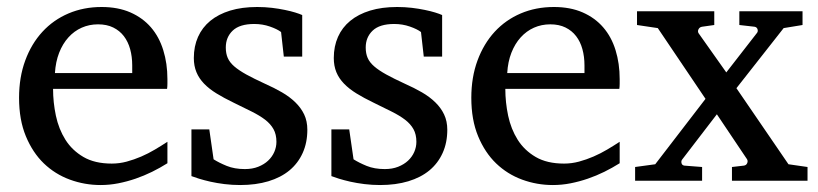

<svg xmlns="http://www.w3.org/2000/svg" viewBox="-20 -514 2326 546"><path d="M456.1 -49.8Q435.1 -36.6 412.4 -25.4Q389.6 -14.2 365.5 -5.9Q341.3 2.4 316.4 7.3Q291.5 12.2 266.1 12.2Q220.7 12.2 178.7 -3.2Q136.7 -18.6 104.7 -49.3Q72.8 -80.1 53.5 -126.7Q34.2 -173.3 34.2 -235.8Q34.2 -294.4 51.8 -342Q69.3 -389.6 100.6 -423.6Q131.8 -457.5 174.8 -475.8Q217.8 -494.1 269 -494.1Q315.4 -494.1 350.6 -478.8Q385.7 -463.4 409.2 -436.3Q432.6 -409.2 444.3 -371.3Q456.1 -333.5 456.1 -289.1V-275.9Q456.1 -268.1 455.1 -261.2H130.9Q130.9 -223.1 138.9 -185.1Q147 -147 166 -116.7Q185.1 -86.4 217.3 -67.6Q249.5 -48.8 297.9 -48.8Q319.3 -48.8 340.3 -54.4Q361.3 -60.1 381.6 -68.8Q401.9 -77.6 420.4 -88.6Q439 -99.6 456.1 -110.8ZM356 -328.1Q356 -353 350.1 -374.3Q344.2 -395.5 332.3 -411.1Q320.3 -426.8 302 -435.8Q283.7 -444.8 258.8 -444.8Q233.9 -444.8 212.4 -435.3Q190.9 -425.8 174.6 -407.7Q158.2 -389.6 148.2 -364Q138.2 -338.4 136.2 -306.2H356Z M854 -145Q854 -108.4 840.8 -79.1Q827.6 -49.8 803.2 -29.5Q778.8 -9.3 743.2 1.5Q707.5 12.2 663.1 12.2Q640.1 12.2 618.4 9.5Q596.7 6.8 578.4 2.7Q560.1 -1.5 545.9 -5.9Q531.7 -10.3 524.4 -13.2V-146H575.2L587.4 -61Q602.5 -51.3 624.8 -42.2Q647 -33.2 676.3 -33.2Q697.8 -33.2 714.4 -39.8Q731 -46.4 742.4 -57.1Q753.9 -67.9 760 -81.8Q766.1 -95.7 766.1 -110.8Q766.1 -131.8 757.8 -146.7Q749.5 -161.6 733.9 -173.6Q718.3 -185.5 695.6 -196.8Q672.9 -208 644 -222.2Q616.7 -235.4 595.7 -248.3Q574.7 -261.2 560.3 -276.1Q545.9 -291 538.6 -308.8Q531.2 -326.7 531.2 -349.1Q531.2 -382.3 543.2 -409.2Q555.2 -436 578.1 -454.8Q601.1 -473.6 634.5 -483.9Q668 -494.1 711.4 -494.1Q733.4 -494.1 753.4 -491.7Q773.4 -489.3 790 -485.8Q806.6 -482.4 819.3 -478.5Q832 -474.6 839.4 -471.2V-353H787.1L779.3 -422.9Q768.6 -431.2 747.6 -438.5Q726.6 -445.8 703.1 -445.8Q661.6 -445.8 641.8 -427Q622.1 -408.2 622.1 -378.9Q622.1 -361.8 627.7 -349.1Q633.3 -336.4 646.2 -325.2Q659.2 -314 680.4 -302.2Q701.7 -290.5 733.4 -275.9Q759.8 -264.2 781.7 -251.5Q803.7 -238.8 819.8 -223.1Q835.9 -207.5 845 -188.5Q854 -169.4 854 -145Z M1252 -145Q1252 -108.4 1238.8 -79.1Q1225.6 -49.8 1201.2 -29.5Q1176.8 -9.3 1141.1 1.5Q1105.5 12.2 1061 12.2Q1038.1 12.2 1016.4 9.5Q994.6 6.8 976.3 2.7Q958 -1.5 943.8 -5.9Q929.7 -10.3 922.4 -13.2V-146H973.1L985.4 -61Q1000.5 -51.3 1022.7 -42.2Q1044.9 -33.2 1074.2 -33.2Q1095.7 -33.2 1112.3 -39.8Q1128.9 -46.4 1140.4 -57.1Q1151.9 -67.9 1158 -81.8Q1164.1 -95.7 1164.1 -110.8Q1164.1 -131.8 1155.8 -146.7Q1147.5 -161.6 1131.8 -173.6Q1116.2 -185.5 1093.5 -196.8Q1070.8 -208 1042 -222.2Q1014.6 -235.4 993.7 -248.3Q972.7 -261.2 958.3 -276.1Q943.8 -291 936.5 -308.8Q929.2 -326.7 929.2 -349.1Q929.2 -382.3 941.2 -409.2Q953.1 -436 976.1 -454.8Q999 -473.6 1032.5 -483.9Q1065.9 -494.1 1109.4 -494.1Q1131.3 -494.1 1151.4 -491.7Q1171.4 -489.3 1188 -485.8Q1204.6 -482.4 1217.3 -478.5Q1230 -474.6 1237.3 -471.2V-353H1185.1L1177.2 -422.9Q1166.5 -431.2 1145.5 -438.5Q1124.5 -445.8 1101.1 -445.8Q1059.6 -445.8 1039.8 -427Q1020 -408.2 1020 -378.9Q1020 -361.8 1025.6 -349.1Q1031.2 -336.4 1044.2 -325.2Q1057.1 -314 1078.4 -302.2Q1099.6 -290.5 1131.3 -275.9Q1157.7 -264.2 1179.7 -251.5Q1201.7 -238.8 1217.8 -223.1Q1233.9 -207.5 1242.9 -188.5Q1252 -169.4 1252 -145Z M1742.2 -49.8Q1721.2 -36.6 1698.5 -25.4Q1675.8 -14.2 1651.6 -5.9Q1627.4 2.4 1602.5 7.3Q1577.6 12.2 1552.2 12.2Q1506.8 12.2 1464.8 -3.2Q1422.9 -18.6 1390.9 -49.3Q1358.9 -80.1 1339.6 -126.7Q1320.3 -173.3 1320.3 -235.8Q1320.3 -294.4 1337.9 -342Q1355.5 -389.6 1386.7 -423.6Q1418 -457.5 1460.9 -475.8Q1503.9 -494.1 1555.2 -494.1Q1601.6 -494.1 1636.7 -478.8Q1671.9 -463.4 1695.3 -436.3Q1718.8 -409.2 1730.5 -371.3Q1742.2 -333.5 1742.2 -289.1V-275.9Q1742.2 -268.1 1741.2 -261.2H1417Q1417 -223.1 1425 -185.1Q1433.1 -147 1452.1 -116.7Q1471.2 -86.4 1503.4 -67.6Q1535.6 -48.8 1584 -48.8Q1605.5 -48.8 1626.5 -54.4Q1647.5 -60.1 1667.7 -68.8Q1688 -77.6 1706.5 -88.6Q1725.1 -99.6 1742.2 -110.8ZM1642.1 -328.1Q1642.1 -353 1636.2 -374.3Q1630.4 -395.5 1618.4 -411.1Q1606.4 -426.8 1588.1 -435.8Q1569.8 -444.8 1544.9 -444.8Q1520 -444.8 1498.5 -435.3Q1477.1 -425.8 1460.7 -407.7Q1444.3 -389.6 1434.3 -364Q1424.3 -338.4 1422.4 -306.2H1642.1Z M2061.5 0V-39.1L2095.2 -43Q2102.1 -43.9 2104.7 -49.8Q2107.4 -55.7 2104.5 -61L2018.6 -189L1920.4 -61Q1916.5 -56.6 1918 -50.3Q1919.4 -43.9 1926.3 -43L1976.6 -39.1V0H1786.1V-39.1L1843.3 -46.9L1986.3 -232.9L1850.6 -434.1L1791.5 -442.9V-481.9H2011.2V-442.9L1976.6 -438Q1969.7 -437 1966.6 -431.2Q1963.4 -425.3 1966.3 -419.9L2045.4 -308.1L2132.3 -419.9Q2136.2 -424.3 2134.3 -430.7Q2132.3 -437 2125.5 -438L2082.5 -442.9V-481.9H2262.2V-442.9L2208.5 -434.1L2074.2 -263.2L2222.2 -46.9L2276.4 -39.1V0Z"/></svg>

Font: BabelStone Ogham Pictish
Style: Regular
Weight: 400
Designer: Andrew West
Foundry: BabelStone
Version: Version 1.02 March 14, 2022